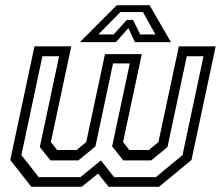

<svg xmlns="http://www.w3.org/2000/svg" viewBox="-20 -718 849 738"><path d="M112.5 -540H254L175.5 -172L199.5 -141.5H274.5L311.5 -172L383.5 -510H525L453 -172L477 -141.5H552L589 -172L667.5 -540H809L716 -103L591 0H397.5L357 -51L294 0H100.5L19.5 -103ZM143 -501.8 62.2 -121.8 128.8 -37.2H289.2L367.8 -101.5L418.5 -37.2H579L681.5 -121.8L762.2 -501.8H698L623.8 -152.8L561.2 -101.5H454L411 -155.2L478.8 -474.2H414.5L346.8 -155.2L281.2 -101.5H174L133 -152.8L207.2 -501.8ZM429 -698H555L637 -556H498.5L473.5 -610L425.5 -556H287ZM442.5 -671.5 358 -585.5H416.8L467.5 -641.5H491.5L518.8 -585.5H577.5L529.5 -671.5Z"/></svg>

Font: Tourney Thin
Style: Italic
Weight: 100
Italic angle: -12°
Designer: Tyler Finck
Foundry: Etcetera Type Co
Version: Version 1.015